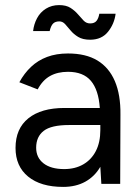

<svg xmlns="http://www.w3.org/2000/svg" viewBox="-20 -722 549 754"><path d="M228 12Q140 12 90.5 -28.5Q41 -69 41 -141Q41 -217 91.5 -257.5Q142 -298 233 -298H372Q367 -369 337 -404.5Q307 -440 247 -440Q206 -440 176.5 -423.5Q147 -407 128 -371L56 -399Q75 -434 102 -459.5Q129 -485 165 -498.5Q201 -512 247 -512Q317 -512 362.5 -484.5Q408 -457 431 -403.5Q454 -350 453 -271L452 0H378L374 -67Q352 -29 315 -8.5Q278 12 228 12ZM232 -58Q275 -58 307 -76.5Q339 -95 356.5 -129Q374 -163 374 -211V-231H251Q181 -231 151.5 -208Q122 -185 122 -142Q122 -103 151 -80.5Q180 -58 232 -58ZM334 -566Q305 -566 287 -577Q269 -588 257.5 -602Q246 -616 236 -627Q226 -638 213 -638Q197 -638 188.5 -629.5Q180 -621 175 -600H110Q113 -627 125.5 -650.5Q138 -674 160.5 -688Q183 -702 212 -702Q240 -702 257 -691Q274 -680 286 -666Q298 -652 308.5 -641Q319 -630 334 -630Q351 -630 359 -640Q367 -650 370 -668H434Q429 -628 404 -597Q379 -566 334 -566Z"/></svg>

Font: Figtree
Style: Regular
Weight: 400
Designer: Erik Kennedy
Foundry: Erik Kennedy
Version: Version 2.002